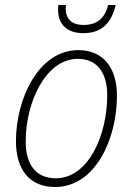

<svg xmlns="http://www.w3.org/2000/svg" viewBox="-20 -740 533 770"><path d="M314 -607C386 -607 426 -645 444 -720H414C400 -668 372 -640 315 -640C256 -640 240 -676 244 -720H214C213 -715 213 -708 213 -700C213 -643 248 -607 314 -607ZM201 10C362 10 449 -182 449 -356C449 -468 394 -539 294 -539C136 -539 44 -346 44 -174C44 -59 99 10 201 10ZM204 -25C124 -25 83 -80 83 -173C83 -331 164 -504 292 -504C372 -504 410 -445 410 -358C410 -197 334 -25 204 -25Z"/></svg>

Font: Noto Sans SemiCondensed ExtraLight
Style: Italic
Weight: 200
Width: 4
Italic angle: -12°
Designer: Monotype Design Team
Foundry: Monotype Imaging Inc.
Version: Version 2.013